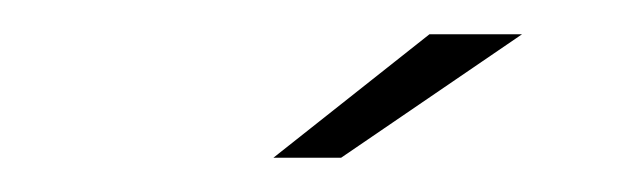

<svg xmlns="http://www.w3.org/2000/svg" viewBox="-20 -703 374 112"><path d="M139.5 -611H179L284.5 -683H230.5Z"/></svg>

Font: Anybody SemiExpanded Light
Style: Italic
Weight: 300
Width: 6
Italic angle: -10°
Version: Version 1.113;gftools[0.9.25]